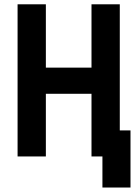

<svg xmlns="http://www.w3.org/2000/svg" viewBox="-20 -713 626 875"><path d="M446.8 141.6V-118.7H574.7V141.6ZM397 0V-693.4H525.9V0ZM60.1 0V-693.4H189V0ZM80.6 -285.6V-404.8H507.8V-285.6Z"/></svg>

Font: Cascadia Mono PL
Style: Regular
Weight: 400
Monospace: yes
Designer: Aaron Bell
Foundry: Saja Typeworks
Version: Version 2102.003